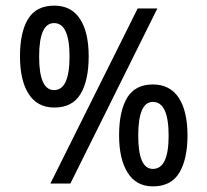

<svg xmlns="http://www.w3.org/2000/svg" viewBox="-20 -652 737 682"><path d="M173 -270Q113 -270 82 -318Q51 -366 51 -452Q51 -538 80 -585Q109 -632 173 -632Q233 -632 264 -585Q295 -538 295 -452Q295 -366 266 -318Q237 -270 173 -270ZM469 -622H539L230 0H159ZM172 -332Q227 -332 227 -451Q227 -570 172 -570Q119 -570 119 -451Q119 -332 172 -332ZM523 10Q464 10 433.5 -38.5Q403 -87 403 -171Q403 -257 431.5 -304.5Q460 -352 523 -352Q584 -352 615 -304.5Q646 -257 646 -171Q646 -87 617 -38.5Q588 10 523 10ZM523 -52Q579 -52 579 -170Q579 -290 523 -290Q471 -290 471 -170Q471 -52 523 -52Z"/></svg>

Font: Noto Sans Bengali Condensed
Style: Regular
Weight: 400
Width: 3
Designer: Jelle Bosma - Monotype Design Team
Foundry: Monotype Imaging Inc.
Version: Version 2.003